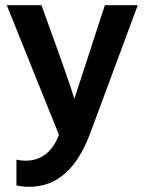

<svg xmlns="http://www.w3.org/2000/svg" viewBox="-20 -527 557 736"><path d="M93 189Q64 189 43 184V85Q59 89 77 89Q168 89 206 -10L6 -507H139Q253 -193 265 -148Q268 -159 382 -507H508L325 -14Q249 189 93 189Z"/></svg>

Font: Hind Colombo SemiBold
Style: Regular
Weight: 600
Designer: Jyotish Sonowal, Aditi Pimprikar
Foundry: Indian Type Foundry
Version: Version 1.000;PS 1.0;hotconv 1.0.86;makeotf.lib2.5.63406; tt